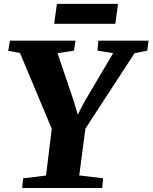

<svg xmlns="http://www.w3.org/2000/svg" viewBox="-20 -948 769 968"><path d="M91.5 0 97 -49 212 -63 241 -298.5 81 -680.5 21.5 -692 30 -743H360.5L353 -692.5L270 -680L350.5 -442.5L372 -370L408.5 -440L550.5 -680L471.5 -692.5L476 -743H729L722.5 -692.5L658.5 -680L410.5 -299.5L379.5 -63.5L500 -49L495 0ZM267 -928.5H575L561.5 -828H253Z"/></svg>

Font: Merriweather 28pt Black
Style: Italic
Weight: 900
Italic angle: -7.8°
Version: Version 2.101